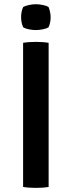

<svg xmlns="http://www.w3.org/2000/svg" viewBox="-20 -886 340 910"><path d="M89.5 -683Q103.5 -685.5 120.2 -686.5Q137 -687.5 149.5 -687.5Q163.5 -687.5 179.8 -686.5Q196 -685.5 210.5 -683V0Q196 2.5 179.8 3.5Q163.5 4.5 149.5 4.5Q137 4.5 120.2 3.5Q103.5 2.5 89.5 0ZM80 -805Q80 -831.5 90 -853Q100 -858.5 117 -862.2Q134 -866 150 -866Q165.5 -866 183.5 -862.2Q201.5 -858.5 210 -853Q214.5 -842.5 217.2 -829.2Q220 -816 220 -805Q220 -778 210 -756.5Q201.5 -751 183.5 -747.2Q165.5 -743.5 150 -743.5Q134 -743.5 116.8 -747Q99.5 -750.5 90 -756.5Q80 -778 80 -805Z"/></svg>

Font: Signika Medium
Style: Regular
Weight: 500
Designer: Anna Giedry
Foundry: Anna Giedry
Version: Version 2.000